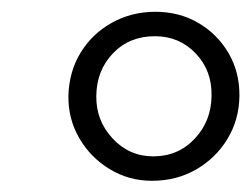

<svg xmlns="http://www.w3.org/2000/svg" viewBox="-20 -810 437 334"><path d="M244.5 -495.5Q204 -495.5 170.8 -515.8Q137.5 -536 118 -569.5Q98.5 -603 99 -643Q100 -685 120 -718Q140 -751 174.2 -770.2Q208.5 -789.5 250.5 -789.5Q292 -789.5 325.2 -770Q358.5 -750.5 377.8 -717.2Q397 -684 396.5 -643Q396 -602 375.8 -568.5Q355.5 -535 321.2 -515.2Q287 -495.5 244.5 -495.5ZM246.5 -538Q290 -538 318.8 -568.8Q347.5 -599.5 348 -643Q349 -687 320.5 -717Q292 -747 249.5 -747Q205 -747 176.5 -717.2Q148 -687.5 147.5 -643Q147 -600 176 -569Q205 -538 246.5 -538Z"/></svg>

Font: Merriweather 72pt Light
Style: Italic
Weight: 300
Italic angle: -7.8°
Version: Version 2.101